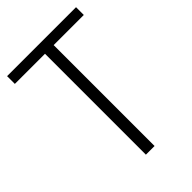

<svg xmlns="http://www.w3.org/2000/svg" viewBox="-212 -869 892 892"><g transform="rotate(-45 233.5 -423.0)"><path d="M262 -66H205V-729H7V-780H460V-729H262Z"/></g></svg>

Font: Noto Sans Malayalam UI SemiCondensed Light
Style: Regular
Weight: 300
Width: 4
Designer: Jelle Bosma - Monotype Design Team
Foundry: Monotype Imaging Inc.
Version: Version 2.104; ttfautohint (v1.8.4.7-5d5b)